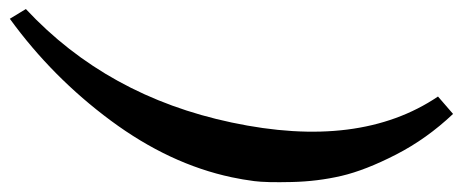

<svg xmlns="http://www.w3.org/2000/svg" viewBox="-326 -452 973 404"><g transform="rotate(90 161.0 -250.5)"><path d="M332.5 -251Q304.7 -120.1 213.4 3.2Q122.1 126.5 -1 215.8L-21.5 182.1Q162.1 10.7 217.3 -251Q274.4 -519.5 162.6 -685.1L199.2 -716.8Q251.5 -661.6 284.7 -596.9Q317.9 -532.2 329.6 -481.9Q341.3 -431.6 342.5 -377.4Q343.8 -323.2 340.6 -298.6Q337.4 -273.9 332.5 -251Z"/></g></svg>

Font: Linux Libertine Slanted
Style: Semibold Slanted
Weight: 600
Designer: Philipp H. Poll
Foundry: Philipp H. Poll
Version: Version 5.1.1